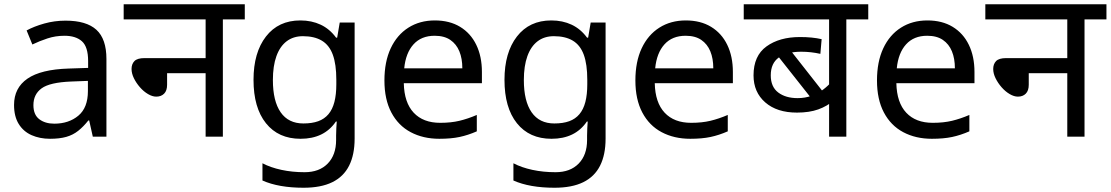

<svg xmlns="http://www.w3.org/2000/svg" viewBox="-20 -642 5218 902"><path d="M288 -545Q386 -545 433 -502Q480 -459 480 -365V0H416L399 -76H395Q372 -47 347.5 -27.5Q323 -8 291.5 1Q260 10 215 10Q167 10 128.5 -7Q90 -24 68 -59.5Q46 -95 46 -149Q46 -229 109 -272.5Q172 -316 303 -320L394 -323V-355Q394 -422 365 -448Q336 -474 283 -474Q241 -474 203 -461.5Q165 -449 132 -433L105 -499Q140 -518 188 -531.5Q236 -545 288 -545ZM314 -259Q214 -255 175.5 -227Q137 -199 137 -148Q137 -103 164.5 -82Q192 -61 235 -61Q303 -61 348 -98.5Q393 -136 393 -214V-262Z M561 -622H1130V-551H1027V0H946V-298H765V-244Q765 -216 751 -202Q737 -188 714 -188Q696 -188 675.5 -200Q655 -212 637.5 -232Q620 -252 609 -274.5Q598 -297 598 -318Q598 -341 611.5 -355Q625 -369 659 -369H946V-551H561Z M1391 -546Q1444 -546 1486.5 -526Q1529 -506 1559 -465H1564L1576 -536H1646V9Q1646 85 1620 136.5Q1594 188 1541 214Q1488 240 1406 240Q1348 240 1299.5 231.5Q1251 223 1213 206V125Q1251 145 1302 156Q1353 167 1411 167Q1480 167 1519.5 126.5Q1559 86 1559 16V-5Q1559 -17 1560 -39.5Q1561 -62 1562 -71H1558Q1530 -30 1488.5 -10Q1447 10 1392 10Q1288 10 1229.5 -63Q1171 -136 1171 -267Q1171 -395 1229.5 -470.5Q1288 -546 1391 -546ZM1403 -472Q1358 -472 1326.5 -448Q1295 -424 1278.5 -378Q1262 -332 1262 -266Q1262 -167 1298.5 -114.5Q1335 -62 1405 -62Q1446 -62 1475 -72.5Q1504 -83 1523 -105.5Q1542 -128 1551 -163Q1560 -198 1560 -246V-267Q1560 -340 1543.5 -385Q1527 -430 1492 -451Q1457 -472 1403 -472Z M2023 -546Q2092 -546 2141.5 -516Q2191 -486 2217.5 -431.5Q2244 -377 2244 -304V-251H1877Q1879 -160 1923.5 -112.5Q1968 -65 2048 -65Q2099 -65 2138.5 -74.5Q2178 -84 2220 -102V-25Q2179 -7 2139 1.5Q2099 10 2044 10Q1968 10 1909.5 -21Q1851 -52 1818.5 -113.5Q1786 -175 1786 -264Q1786 -352 1815.5 -415Q1845 -478 1898.5 -512Q1952 -546 2023 -546ZM2022 -474Q1959 -474 1922.5 -433.5Q1886 -393 1879 -321H2152Q2152 -367 2138 -401Q2124 -435 2095.5 -454.5Q2067 -474 2022 -474Z M2570 -546Q2623 -546 2665.5 -526Q2708 -506 2738 -465H2743L2755 -536H2825V9Q2825 85 2799 136.5Q2773 188 2720 214Q2667 240 2585 240Q2527 240 2478.5 231.5Q2430 223 2392 206V125Q2430 145 2481 156Q2532 167 2590 167Q2659 167 2698.5 126.5Q2738 86 2738 16V-5Q2738 -17 2739 -39.5Q2740 -62 2741 -71H2737Q2709 -30 2667.5 -10Q2626 10 2571 10Q2467 10 2408.5 -63Q2350 -136 2350 -267Q2350 -395 2408.5 -470.5Q2467 -546 2570 -546ZM2582 -472Q2537 -472 2505.5 -448Q2474 -424 2457.5 -378Q2441 -332 2441 -266Q2441 -167 2477.5 -114.5Q2514 -62 2584 -62Q2625 -62 2654 -72.5Q2683 -83 2702 -105.5Q2721 -128 2730 -163Q2739 -198 2739 -246V-267Q2739 -340 2722.5 -385Q2706 -430 2671 -451Q2636 -472 2582 -472Z M3202 -546Q3271 -546 3320.5 -516Q3370 -486 3396.5 -431.5Q3423 -377 3423 -304V-251H3056Q3058 -160 3102.5 -112.5Q3147 -65 3227 -65Q3278 -65 3317.5 -74.5Q3357 -84 3399 -102V-25Q3358 -7 3318 1.5Q3278 10 3223 10Q3147 10 3088.5 -21Q3030 -52 2997.5 -113.5Q2965 -175 2965 -264Q2965 -352 2994.5 -415Q3024 -478 3077.5 -512Q3131 -546 3202 -546ZM3201 -474Q3138 -474 3101.5 -433.5Q3065 -393 3058 -321H3331Q3331 -367 3317 -401Q3303 -435 3274.5 -454.5Q3246 -474 3201 -474Z M4059 -551H3956V0H3875V-197L3900 -172Q3866 -143 3824 -128Q3782 -113 3724 -113Q3630 -113 3575 -161Q3520 -209 3520 -288Q3520 -380 3581 -424Q3642 -468 3738 -468Q3768 -468 3793 -465.5Q3818 -463 3840 -458L3834 -389Q3812 -394 3789.5 -396.5Q3767 -399 3744 -399Q3677 -399 3639 -372Q3601 -345 3601 -288Q3601 -234 3636 -207.5Q3671 -181 3727 -181Q3762 -181 3792.5 -192Q3823 -203 3847.5 -221.5Q3872 -240 3888 -260L3875 -216V-551H3474V-622H4059ZM3679 -424 3851 -205 3805 -163 3617 -401Z M4337 -546Q4406 -546 4455.5 -516Q4505 -486 4531.5 -431.5Q4558 -377 4558 -304V-251H4191Q4193 -160 4237.5 -112.5Q4282 -65 4362 -65Q4413 -65 4452.5 -74.5Q4492 -84 4534 -102V-25Q4493 -7 4453 1.5Q4413 10 4358 10Q4282 10 4223.5 -21Q4165 -52 4132.5 -113.5Q4100 -175 4100 -264Q4100 -352 4129.5 -415Q4159 -478 4212.5 -512Q4266 -546 4337 -546ZM4336 -474Q4273 -474 4236.5 -433.5Q4200 -393 4193 -321H4466Q4466 -367 4452 -401Q4438 -435 4409.5 -454.5Q4381 -474 4336 -474Z M4609 -622H5178V-551H5075V0H4994V-298H4813V-244Q4813 -216 4799 -202Q4785 -188 4762 -188Q4744 -188 4723.5 -200Q4703 -212 4685.5 -232Q4668 -252 4657 -274.5Q4646 -297 4646 -318Q4646 -341 4659.5 -355Q4673 -369 4707 -369H4994V-551H4609Z"/></svg>

Font: lhindi25
Style: Book
Weight: 400
Designer: Jelle Bosma - Monotype Design Team
Foundry: Monotype Imaging Inc.
Version: Version 2.003